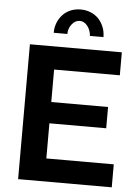

<svg xmlns="http://www.w3.org/2000/svg" viewBox="-60 -961 722 1007"><g transform="rotate(5 300.5 -457.5)"><path d="M324 -855Q301 -855 283 -833Q265 -811 265 -781H193Q193 -810 203 -834.5Q213 -859 230 -877Q247 -895 271 -905Q295 -915 324 -915Q352 -915 376.5 -905Q401 -895 418 -877Q435 -859 445 -834.5Q455 -810 455 -781H384Q381 -813 364 -834Q347 -855 324 -855ZM567 -121V0H74V-710H558V-589H212V-418H511V-306H212V-121Z"/></g></svg>

Font: PTCRaleway
Style: Bold
Weight: 700
Designer: Matt McInerney, Pablo Impallari, Rodrigo Fuenzalida
Foundry: Matt McInerney, Pablo Impallari, Rodrigo Fuenzalida
Version: Version 3.000g; ttfautohint (v1.5) -l 8 -r 28 -G 28 -x 14 -D